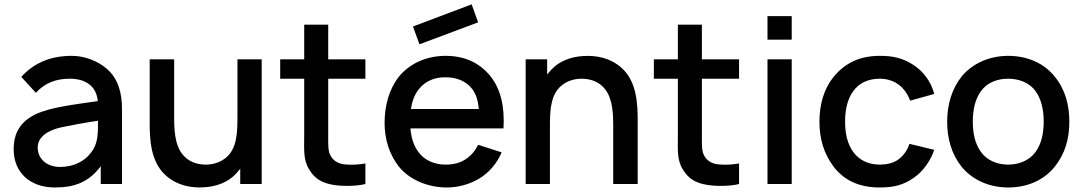

<svg xmlns="http://www.w3.org/2000/svg" viewBox="-20 -830 4885 866"><path d="M530.2 0V-340.6C530.2 -409.4 513.5 -476 460.4 -520.8C421.9 -554.2 362.5 -578.1 304.2 -578.1C208.3 -578.1 134.4 -546.9 76 -483.3L141.7 -411.5C184.4 -458.3 236.5 -475 294.8 -475C367.7 -475 415.6 -439.6 420.8 -374C325 -359.4 210.4 -347.9 140.6 -314.6C69.8 -280.2 41.7 -228.1 41.7 -156.2C41.7 -51 116.7 15.6 227.1 15.6C317.7 15.6 381.2 -9.4 434.4 -80.2V0ZM401 -157.3C371.9 -107.3 317.7 -77.1 250 -77.1C192.7 -77.1 150 -112.5 150 -164.6C150 -213.5 197.9 -242.7 254.2 -255.2C297.9 -264.6 359.4 -276 421.9 -285.4C421.9 -235.4 422.9 -193.8 401 -157.3Z M1051 -562.5V-316.7V-315.6C1051 -275 1051 -232.3 1043.8 -201C1037.5 -166.7 1021.9 -136.5 997.9 -117.7C975 -99 946.9 -89.6 915.6 -87.5C876 -86.5 841.7 -96.9 817.7 -118.8C774 -156.2 765.6 -221.9 765.6 -293.8V-562.5H655.2V-289.6C654.2 -195.8 660.4 -97.9 729.2 -37.5C780.2 7.3 842.7 18.8 903.1 14.6C954.2 11.5 1009.4 -7.3 1045.8 -47.9L1063.5 -68.8V0H1160.4V-562.5Z M1460.4 -475H1628.1V-562.5H1460.4V-718.8H1352.1V-562.5H1243.8V-475H1352.1V-220.8C1352.1 -159.4 1346.9 -109.4 1374 -66.7C1400 -21.9 1434.4 -4.2 1485.4 4.2C1524 10.4 1587.5 10.4 1628.1 0V-92.7C1599 -87.5 1564.6 -85.4 1535.4 -88.5C1510.4 -90.6 1485.4 -102.1 1471.9 -126C1458.3 -147.9 1460.4 -181.2 1460.4 -227.1Z M2136.5 -729.2 2107.3 -810.4 1842.7 -710.4 1871.9 -630.2ZM1831.2 -251H2251C2256.2 -342.7 2241.7 -426 2189.6 -489.6C2138.5 -550 2071.9 -578.1 1989.6 -578.1C1908.3 -578.1 1831.2 -546.9 1780.2 -485.4C1735.4 -429.2 1714.6 -354.2 1714.6 -276C1714.6 -205.2 1734.4 -134.4 1780.2 -77.1C1830.2 -16.7 1912.5 15.6 1995.8 15.6C2046.9 15.6 2100 1 2143.8 -26C2186.5 -52.1 2221.9 -93.8 2242.7 -142.7L2136.5 -177.1C2125 -153.1 2109.4 -132.3 2084.4 -114.6C2058.3 -95.8 2027.1 -87.5 1989.6 -87.5C1940.6 -87.5 1894.8 -106.3 1867.7 -143.8C1844.8 -174 1834.4 -211.5 1831.2 -251ZM1989.6 -481.3C2036.5 -482.3 2082.3 -464.6 2109.4 -429.2C2129.2 -403.1 2136.5 -372.9 2139.6 -338.5H1833.3C1838.5 -370.8 1847.9 -400 1867.7 -426C1899 -466.7 1944.8 -482.3 1989.6 -481.3Z M2782.3 -525C2731.2 -569.8 2668.8 -581.2 2608.3 -577.1C2557.3 -574 2502.1 -555.2 2465.6 -514.6L2447.9 -493.8V-562.5H2351V0H2460.4V-245.8V-246.9C2460.4 -287.5 2460.4 -330.2 2467.7 -361.5C2474 -395.8 2489.6 -426 2513.5 -444.8C2536.5 -463.5 2564.6 -472.9 2595.8 -475C2635.4 -476 2669.8 -465.6 2693.8 -443.8C2737.5 -406.3 2745.8 -340.6 2745.8 -268.8V0H2856.2V-272.9C2857.3 -366.7 2851 -464.6 2782.3 -525Z M3145.8 -475H3313.5V-562.5H3145.8V-718.8H3037.5V-562.5H2929.2V-475H3037.5V-220.8C3037.5 -159.4 3032.3 -109.4 3059.4 -66.7C3085.4 -21.9 3119.8 -4.2 3170.8 4.2C3209.4 10.4 3272.9 10.4 3313.5 0V-92.7C3284.4 -87.5 3250 -85.4 3220.8 -88.5C3195.8 -90.6 3170.8 -102.1 3157.3 -126C3143.8 -147.9 3145.8 -181.2 3145.8 -227.1Z M3441.7 -757.3V-651H3551V-757.3ZM3441.7 -562.5V0H3551V-562.5Z M4193.8 -406.3C4178.1 -466.7 4140.6 -512.5 4092.7 -541.7C4047.9 -568.8 4006.3 -578.1 3949 -578.1C3860.4 -578.1 3793.8 -547.9 3741.7 -485.4C3694.8 -428.1 3676 -357.3 3676 -281.2C3676 -206.3 3694.8 -136.5 3741.7 -76C3790.6 -13.5 3859.4 15.6 3947.9 15.6C4012.5 15.6 4056.3 4.2 4103.1 -29.2C4144.8 -58.3 4177.1 -105.2 4193.8 -154.2L4082.3 -181.2C4071.9 -153.1 4058.3 -131.2 4034.4 -112.5C4010.4 -93.8 3978.1 -87.5 3947.9 -87.5C3899 -87.5 3856.3 -106.3 3829.2 -143.8C3801 -181.2 3791.7 -231.3 3791.7 -281.2C3791.7 -331.2 3801 -382.3 3829.2 -419.8C3856.3 -457.3 3899 -475 3947.9 -475C3978.1 -475 4008.3 -466.7 4032.3 -449C4057.3 -431.3 4075 -403.1 4085.4 -376Z M4527.1 15.6C4610.4 15.6 4685.4 -14.6 4736.5 -77.1C4784.4 -136.5 4803.1 -204.2 4803.1 -281.2C4803.1 -355.2 4785.4 -426 4736.5 -485.4C4686.5 -547.9 4609.4 -578.1 4527.1 -578.1C4445.8 -578.1 4367.7 -545.8 4317.7 -485.4C4272.9 -429.2 4252.1 -357.3 4252.1 -281.2C4252.1 -206.3 4270.8 -136.5 4317.7 -77.1C4368.8 -15.6 4445.8 15.6 4527.1 15.6ZM4687.5 -281.2C4687.5 -231.3 4678.1 -181.2 4650 -143.8C4622.9 -106.3 4576 -87.5 4527.1 -87.5C4478.1 -87.5 4432.3 -106.3 4405.2 -143.8C4377.1 -181.2 4367.7 -231.3 4367.7 -281.2C4367.7 -331.2 4377.1 -382.3 4405.2 -419.8C4432.3 -457.3 4478.1 -475 4527.1 -475C4576 -475 4622.9 -457.3 4650 -419.8C4678.1 -382.3 4687.5 -331.2 4687.5 -281.2Z"/></svg>

Font: Manrope Semibold
Style: Regular
Weight: 600
Width: 4
Designer: Michael Sharanda
Foundry: Michael Sharanda
Version: Version 2.000;PS 002.000;hotconv 1.0.88;makeotf.lib2.5.64775